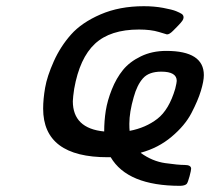

<svg xmlns="http://www.w3.org/2000/svg" viewBox="-20 -501 689 619"><path d="M119.1 -150.9Q119.1 -181.6 125.5 -218.3Q131.8 -254.9 153.3 -303Q174.8 -351.1 209 -389.6Q243.2 -428.2 304.2 -454.6Q365.2 -481 443.8 -481Q477.1 -481 506.1 -475.6Q535.2 -470.2 547.6 -465.1Q560.1 -460 565.9 -456.1Q571.8 -452.1 571.8 -444.8Q571.8 -439.9 567.9 -434.1Q564 -428.2 552 -416Q540 -403.8 538.1 -401.9Q525.9 -389.6 518.1 -390.1L492.2 -397.9Q466.3 -405.8 428.2 -405.8Q335.4 -405.8 286.1 -359.9Q236.8 -314 219.2 -214.8Q215.3 -189 214.8 -174.8Q214.8 -86.9 315.9 -77.1Q315.9 -111.3 321 -144Q326.2 -176.8 340.6 -212.9Q355 -249 376.5 -275.4Q397.9 -301.8 434.1 -319.3Q470.2 -336.9 516.1 -336.9Q637.2 -336.9 637.2 -258.8Q637.2 -239.7 627.7 -208.3Q618.2 -176.8 597.2 -136.5Q576.2 -96.2 533.2 -60.1Q490.2 -23.9 434.1 -8.8V-7.8Q471.2 19 512.7 24.9Q554.2 30.8 575.2 30.8Q596.2 30.8 596.2 43Q596.2 47.9 591.1 67.4Q585.9 86.9 582 91.8Q576.2 97.7 561 98.1Q391.1 98.1 336.9 5.9H328.1Q119.1 6.3 119.1 -150.9ZM397 -102.1Q397 -86.9 397.9 -79.1Q449.7 -88.9 487.3 -117.9Q524.9 -147 544.9 -214.8Q549.8 -234.9 549.8 -240.2Q549.8 -270 500 -270Q460 -270 440.9 -248.5Q421.9 -227.1 411.1 -188Q397 -139.2 397 -102.1Z"/></svg>

Font: CMU Concrete
Style: BoldItalic
Weight: 700
Italic angle: -14.04°
Version: Version 0.7.0